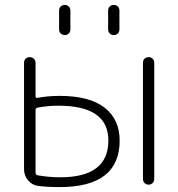

<svg xmlns="http://www.w3.org/2000/svg" viewBox="-20 -753 727 783"><path d="M421 -710Q421 -720 427.5 -726.5Q434 -733 444 -733Q454 -733 460.5 -726.5Q467 -720 467 -710V-633Q467 -623 460.5 -616.5Q454 -610 444 -610Q434 -610 427.5 -616.5Q421 -623 421 -633ZM221 -710Q221 -720 227.5 -726.5Q234 -733 244 -733Q254 -733 260.5 -726.5Q267 -720 267 -710V-633Q267 -623 260.5 -616.5Q254 -610 244 -610Q234 -610 227.5 -616.5Q221 -623 221 -633ZM563 -23V-497Q563 -507 569.5 -513.5Q576 -520 586 -520Q596 -520 602.5 -513.5Q609 -507 609 -497V-23Q609 -13 602.5 -6.5Q596 0 586 0Q576 0 569.5 -6.5Q563 -13 563 -23ZM125 -304V-49Q125 -40 134 -38Q180 -30 226 -30Q422 -30 422 -180Q422 -322 218 -322Q175 -322 133 -314Q125 -312 125 -304ZM135 5Q111 2 94.5 -17.5Q78 -37 78 -62V-497Q78 -507 84.5 -513.5Q91 -520 101 -520Q111 -520 118 -513.5Q125 -507 125 -497V-361Q125 -352 133 -354Q176 -362 223 -362Q345 -362 406.5 -314Q468 -266 468 -180Q468 10 223 10Q170 10 135 5Z"/></svg>

Font: Rounded Mplus 1c Light
Style: Regular
Weight: 300
Version: Version 1.059.20150529